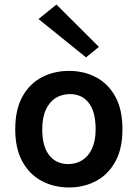

<svg xmlns="http://www.w3.org/2000/svg" viewBox="-20 -811 606 845"><path d="M284 14Q217.5 14 163.9 -14.4Q110.2 -42.8 78.7 -99.7Q47.1 -156.5 47.1 -241.9Q47.1 -329.1 78.7 -385.9Q110.2 -442.8 163.9 -470.9Q217.5 -499 284 -499Q349.5 -499 402.8 -470.9Q456.1 -442.8 487.5 -385.9Q518.9 -329.1 518.9 -241.9Q518.9 -156.5 487.5 -99.7Q456.1 -42.8 402.8 -14.4Q349.5 14 284 14ZM280 -88.9Q315.1 -88.9 342.3 -106.2Q369.6 -123.4 385.3 -157.5Q400.9 -191.5 400.9 -241.9Q400.9 -319.1 370.8 -358Q340.6 -396.9 288 -396.9Q252.7 -396.9 225 -379.7Q197.4 -362.4 181.7 -328Q165.9 -293.6 165.9 -241.9Q165.9 -166.2 196.7 -127.6Q227.6 -88.9 280 -88.9ZM358.7 -558.4 149.6 -727.2 228.3 -791 415.3 -604.7Z"/></svg>

Font: Karla
Style: Regular
Weight: 400
Designer: Jonathan Pinhorn
Version: Version 2.004;gftools[0.9.33]